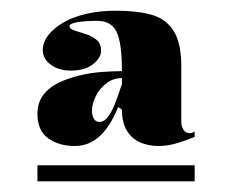

<svg xmlns="http://www.w3.org/2000/svg" viewBox="-20 -743 434 359"><path d="M120 -470Q90 -470 70 -484.5Q50 -499 50 -530Q50 -551 61 -565.5Q72 -580 90 -588.5Q108 -597 129 -602Q150 -607 171 -608.5Q192 -610 208 -610Q208 -663 198 -683.5Q188 -704 162 -704Q140 -704 125 -701.5Q110 -699 110 -694Q110 -689 119 -686Q128 -683 139.5 -679.5Q151 -676 160 -669Q169 -662 169 -648Q169 -635 154 -623Q139 -611 112 -611Q90 -611 75 -622Q60 -633 60 -649Q60 -664 70.5 -677.5Q81 -691 99.5 -701.5Q118 -712 143 -717.5Q168 -723 196 -723Q236 -723 263 -715.5Q290 -708 304.5 -685.5Q319 -663 319 -618V-515Q319 -507 323 -500.5Q327 -494 335 -494Q337 -494 339.5 -495Q342 -496 344 -497V-487Q327 -480 310 -475Q293 -470 277 -470Q257 -470 241.5 -477Q226 -484 217 -499Q208 -514 208 -538L201 -543Q186 -506 166 -488Q146 -470 120 -470ZM50 -404V-434H344V-404ZM166 -515Q174 -515 181 -523.5Q188 -532 194.5 -548Q201 -564 208 -586V-597Q191 -597 178 -586.5Q165 -576 158.5 -562Q152 -548 152 -536Q152 -527 155.5 -521Q159 -515 166 -515Z"/></svg>

Font: Kalnia Thin
Style: Bold
Weight: 700
Version: Version 1.105